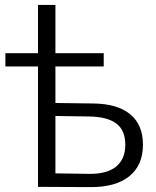

<svg xmlns="http://www.w3.org/2000/svg" viewBox="-20 -762 636 783"><path d="M343 -53Q416 -52 453.5 -82.5Q491 -113 491 -172Q491 -231 454 -258.5Q417 -286 343 -287L206 -289V-55ZM360 -340Q459 -339 511 -296Q563 -253 563 -172Q563 -88 507 -43Q451 2 347 1L135 0V-491H2V-545H135V-742H206V-545H403V-491H206V-342Z"/></svg>

Font: Modern
Style: Small
Weight: 400
Designer: Julieta Ulanovsky
Foundry: Julieta Ulanovsky
Version: Version 8.000